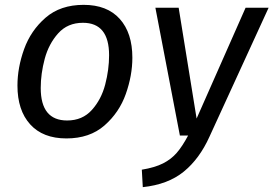

<svg xmlns="http://www.w3.org/2000/svg" viewBox="-20 -559 1128 792"><path d="M52 -206Q52 -280 79.5 -356.5Q107 -433 168 -486Q229 -539 325 -539Q422 -539 474 -481Q526 -423 526 -321Q526 -248 499 -171.5Q472 -95 411 -41.5Q350 12 254 12Q157 12 104.5 -46Q52 -104 52 -206ZM430 -331Q430 -465 322 -465Q259 -465 220 -421.5Q181 -378 164.5 -316.5Q148 -255 148 -196Q148 -62 257 -62Q320 -62 359 -105.5Q398 -149 414 -210.5Q430 -272 430 -331ZM844 5Q803 96 738 149Q673 202 569 213L565 141Q619 132 652.5 115Q686 98 709 71.5Q732 45 756 0H722L621 -527H717L791 -70L993 -527H1088Z"/></svg>

Font: FiraGO
Style: Italic
Weight: 400
Italic angle: -8°
Designer: bBox Type GmbH
Foundry: bBox Type GmbH
Version: Version 1.001